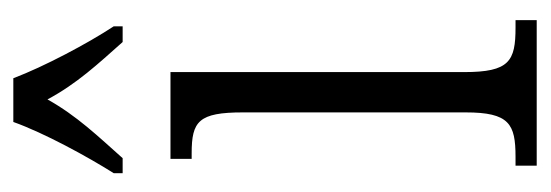

<svg xmlns="http://www.w3.org/2000/svg" viewBox="-282 -524 806 281"><g transform="rotate(-90 120.5 -383.0)"><path d="M8 -619V-606H30C62 -642 92 -673 116 -716C139 -673 168 -642 200 -606H223V-619C198 -657 164 -721 147 -766H83C67 -721 32 -657 8 -619ZM19 0H232V-31H221C172 -31 156 -40 156 -106V-536H29V-505H37C84 -505 97 -495 97 -430V-104C97 -40 80 -31 32 -31H19Z"/></g></svg>

Font: Noto Serif Georgian ExtraCondensed Light
Style: Regular
Weight: 300
Width: 2
Designer: Monotype Design Team, Akaki Razmadze
Foundry: Google LLC
Version: Version 2.003